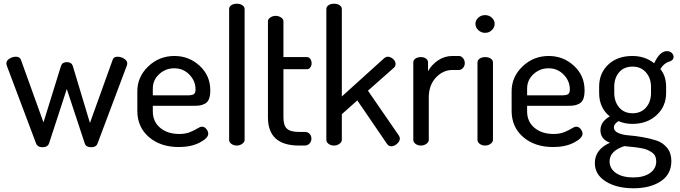

<svg xmlns="http://www.w3.org/2000/svg" viewBox="-20 -780 3643 1029"><path d="M658 -424 502 -9Q495 9 469 9Q442 9 435 -9L338 -303L243 -12Q236 9 207 9Q181 9 173 -12L18 -424Q14 -436 14 -440Q14 -455 30.5 -465.5Q47 -476 65 -476Q86 -476 92 -460L213 -124L307 -427Q314 -447 338 -447Q363 -447 370 -427L462 -121L584 -460Q589 -476 610 -476Q628 -476 645 -465.5Q662 -455 662 -440Q662 -432 658 -424Z M915 -480Q993 -480 1050 -427.5Q1107 -375 1107 -296Q1107 -267 1100 -249.5Q1093 -232 1078.5 -224.5Q1064 -217 1051.5 -215Q1039 -213 1018 -213H799V-183Q799 -128 838.5 -95Q878 -62 941 -62Q974 -62 998.5 -72Q1023 -82 1038 -91.5Q1053 -101 1062 -101Q1076 -101 1086 -88.5Q1096 -76 1096 -63Q1096 -40 1050.5 -16Q1005 8 938 8Q840 8 778 -45.5Q716 -99 716 -186V-291Q716 -368 774.5 -424Q833 -480 915 -480ZM799 -269H984Q1010 -269 1019 -275.5Q1028 -282 1028 -301Q1028 -346 995 -380Q962 -414 914 -414Q867 -414 833 -382.5Q799 -351 799 -305Z M1291 -731V-30Q1291 -19 1278.5 -9.5Q1266 0 1249 0Q1232 0 1220 -9Q1208 -18 1208 -30V-731Q1208 -744 1219.5 -752Q1231 -760 1249 -760Q1267 -760 1279 -752Q1291 -744 1291 -731Z M1499 -409V-151Q1499 -108 1517.5 -90.5Q1536 -73 1582 -73H1613Q1630 -73 1639.5 -62.5Q1649 -52 1649 -37Q1649 -22 1639 -11Q1629 0 1613 0H1582Q1416 0 1416 -151V-666Q1416 -678 1429 -686.5Q1442 -695 1457 -695Q1473 -695 1486 -686.5Q1499 -678 1499 -666V-474H1625Q1636 -474 1643 -464Q1650 -454 1650 -441Q1650 -428 1643 -418.5Q1636 -409 1625 -409Z M2091 -417 1952 -294 2118 -53Q2123 -45 2123 -38Q2123 -23 2108 -9.5Q2093 4 2077 4Q2063 4 2054 -9L1895 -242L1812 -168V-30Q1812 -19 1799.5 -9.5Q1787 0 1770 0Q1753 0 1741 -9Q1729 -18 1729 -30V-731Q1729 -744 1740.5 -752Q1752 -760 1770 -760Q1788 -760 1800 -752Q1812 -744 1812 -731V-263L2040 -469Q2049 -476 2058 -476Q2073 -476 2086.5 -464Q2100 -452 2100 -437Q2100 -425 2091 -417Z M2439 -405H2405Q2354 -405 2316 -364Q2278 -323 2278 -258V-30Q2278 -19 2265.5 -9.5Q2253 0 2236 0Q2219 0 2207 -9Q2195 -18 2195 -30V-445Q2195 -458 2206.5 -466Q2218 -474 2236 -474Q2252 -474 2263 -466Q2274 -458 2274 -445V-398Q2292 -432 2327 -456Q2362 -480 2405 -480H2439Q2452 -480 2461.5 -468.5Q2471 -457 2471 -442Q2471 -427 2461.5 -416Q2452 -405 2439 -405Z M2580 -474Q2598 -474 2610 -466Q2622 -458 2622 -445V-30Q2622 -19 2609.5 -9.5Q2597 0 2580 0Q2563 0 2551 -9Q2539 -18 2539 -30V-445Q2539 -458 2551 -466Q2563 -474 2580 -474ZM2580 -699Q2601 -699 2616 -685Q2631 -671 2631 -652Q2631 -633 2616 -618.5Q2601 -604 2580 -604Q2559 -604 2543.5 -618.5Q2528 -633 2528 -652Q2528 -671 2543 -685Q2558 -699 2580 -699Z M2921 -480Q2999 -480 3056 -427.5Q3113 -375 3113 -296Q3113 -267 3106 -249.5Q3099 -232 3084.5 -224.5Q3070 -217 3057.5 -215Q3045 -213 3024 -213H2805V-183Q2805 -128 2844.5 -95Q2884 -62 2947 -62Q2980 -62 3004.5 -72Q3029 -82 3044 -91.5Q3059 -101 3068 -101Q3082 -101 3092 -88.5Q3102 -76 3102 -63Q3102 -40 3056.5 -16Q3011 8 2944 8Q2846 8 2784 -45.5Q2722 -99 2722 -186V-291Q2722 -368 2780.5 -424Q2839 -480 2921 -480ZM2805 -269H2990Q3016 -269 3025 -275.5Q3034 -282 3034 -301Q3034 -346 3001 -380Q2968 -414 2920 -414Q2873 -414 2839 -382.5Q2805 -351 2805 -305Z M3369 -116Q3328 -116 3295 -131Q3270 -116 3270 -97Q3270 -78 3293 -67.5Q3316 -57 3350 -54.5Q3384 -52 3424 -45Q3464 -38 3498 -27Q3532 -16 3555 12Q3578 40 3578 83Q3578 154 3521.5 191.5Q3465 229 3375 229Q3285 229 3226.5 192.5Q3168 156 3168 94Q3168 21 3249 -15Q3198 -34 3198 -82Q3198 -128 3248 -156Q3191 -202 3191 -282V-315Q3191 -388 3240 -434Q3289 -480 3369 -480Q3437 -480 3486 -441Q3516 -506 3554 -506Q3570 -506 3580 -496.5Q3590 -487 3590 -475Q3590 -460 3573 -452Q3539 -443 3519 -410Q3550 -373 3550 -315V-282Q3550 -210 3499 -163Q3448 -116 3369 -116ZM3469 -282V-315Q3469 -361 3442 -392Q3415 -423 3370 -423Q3324 -423 3298 -392.5Q3272 -362 3272 -315V-283Q3272 -235 3298.5 -204Q3325 -173 3371 -173Q3415 -173 3442 -203.5Q3469 -234 3469 -282ZM3497 85Q3497 69 3491.5 57Q3486 45 3474 37Q3462 29 3450 23.5Q3438 18 3419 14.5Q3400 11 3387.5 9.5Q3375 8 3354.5 6Q3334 4 3326 3Q3247 29 3247 85Q3247 124 3281.5 147.5Q3316 171 3374 171Q3430 171 3463.5 147.5Q3497 124 3497 85Z"/></svg>

Font: Dosis
Style: Medium
Weight: 500
Designer: Edgar Tolentino, Pablo Impallari, Igino Marini
Foundry: Edgar Tolentino, Pablo Impallari, Igino Marini
Version: Version 1.007